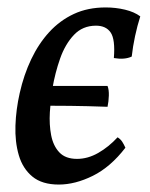

<svg xmlns="http://www.w3.org/2000/svg" viewBox="-20 -487 404 516"><path d="M269 -200Q212 -202 168.5 -202.5Q125 -203 87 -203L97 -256H269Q273 -246 272.5 -230Q272 -214 269 -200ZM138 9Q93 9 67 -12.5Q41 -34 30.5 -70Q20 -106 21.5 -149.5Q23 -193 33 -237Q44 -286 64 -328Q84 -370 112.5 -401Q141 -432 178.5 -449.5Q216 -467 264 -467Q291 -467 316 -461Q341 -455 357 -443Q349 -418 343 -390Q337 -362 334 -335Q315 -326 286 -331Q290 -381 277.5 -399.5Q265 -418 238 -418Q202 -418 178.5 -393Q155 -368 141.5 -329.5Q128 -291 121 -250Q116 -219 114 -185.5Q112 -152 117.5 -123.5Q123 -95 139.5 -77.5Q156 -60 187 -60Q216 -60 244 -76Q272 -92 296 -118Q304 -113 308.5 -106Q313 -99 317 -90Q277 -38 229.5 -14.5Q182 9 138 9Z"/></svg>

Font: Vollkorn
Style: Italic
Weight: 400
Italic angle: -11°
Designer: Friedrich Althausen
Foundry: Friedrich Althausen
Version: Version 5.001